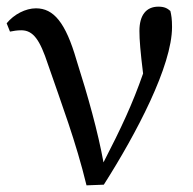

<svg xmlns="http://www.w3.org/2000/svg" viewBox="-20 -554 579 577"><path d="M10 -459C20 -461 31 -463 44 -463C80 -463 100 -434 124 -361C165 -242 208 -129 240 3L292 1C390 -153 497 -356 497 -473C497 -497 495 -508 492 -521C483 -529 474 -534 456 -534C419 -534 399 -508 399 -461C399 -434 402 -398 410 -333C378 -241 344 -169 291 -66C274 -159 245 -263 210 -373C177 -487 141 -529 88 -529C57 -529 22 -511 0 -484Z"/></svg>

Font: Noto Serif SC Medium
Style: Regular
Weight: 500
Designer: Ryoko NISHIZUKA 西塚涼子 (kana & ideographs); Frank Grießhammer (Latin, Greek & Cyrillic); Wenlong ZHANG 张文龙 (bopomofo); San
Foundry: Adobe Systems Incorporated
Version: Version 1.001;PS 1.001;hotconv 16.6.54;makeotf.lib2.5.65590